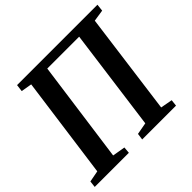

<svg xmlns="http://www.w3.org/2000/svg" viewBox="-179 -933 1124 1124"><g transform="rotate(-45 383.0 -371.5)"><path d="M1 0 5.5 -40.5 76 -54 162.5 -687.5 95.5 -699 101 -743H766.5L761.5 -699L689.5 -688L605 -54L678.5 -40.5L674 0H394L399.5 -40.5L473.5 -54L558.5 -686.5H294.5L207.5 -54L287 -40.5L283.5 0Z"/></g></svg>

Font: Merriweather 36pt SemiBold
Style: Italic
Weight: 600
Italic angle: -7.8°
Version: Version 2.101